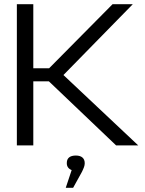

<svg xmlns="http://www.w3.org/2000/svg" viewBox="-20 -690 688 911"><path d="M60 -670V0H138V-304H212L531 0H636L281 -334L610 -670H514L213 -366H138V-670ZM292 201H327L369 125C377 108 382 97 382 85V84C382 61 367 48 340 48C312 48 297 60 297 83V85C297 100 305 111 320 117Z"/></svg>

Font: LT Wave Light
Style: Regular
Weight: 300
Designer: Daniel Lyons
Version: Version 2.5 (Glyphs App)